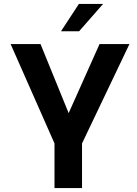

<svg xmlns="http://www.w3.org/2000/svg" viewBox="-20 -956 696 976"><path d="M290 -797 381 -936H504L382 -797ZM397 0H257V-227L34 -732H186L329 -381L486 -732H638L397 -227Z"/></svg>

Font: Mina
Style: Bold
Weight: 700
Version: Version 1.000